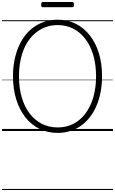

<svg xmlns="http://www.w3.org/2000/svg" viewBox="-20 -1290 1133 1891"><path d="M548 19Q449 19 368.5 -21Q288 -61 230 -134.5Q172 -208 140 -310.5Q108 -413 108 -539Q108 -623 122.5 -696.5Q137 -770 164 -832Q191 -894 229.5 -943Q268 -992 317 -1026Q366 -1060 424 -1078Q482 -1096 548 -1096Q646 -1096 726 -1056Q806 -1016 864 -942.5Q922 -869 953.5 -767Q985 -665 985 -539Q985 -455 970.5 -381.5Q956 -308 929 -245.5Q902 -183 863.5 -134Q825 -85 776.5 -51Q728 -17 670.5 1Q613 19 548 19ZM548 -35Q604 -35 653.5 -50.5Q703 -66 745 -96.5Q787 -127 820.5 -171Q854 -215 877.5 -271Q901 -327 913.5 -394.5Q926 -462 926 -539Q926 -655 898.5 -747.5Q871 -840 820.5 -906.5Q770 -973 701 -1008Q632 -1043 548 -1043Q491 -1043 441.5 -1027Q392 -1011 349.5 -980.5Q307 -950 273 -906.5Q239 -863 215.5 -807Q192 -751 179.5 -683.5Q167 -616 167 -539Q167 -423 194.5 -330Q222 -237 273 -171Q324 -105 393.5 -70Q463 -35 548 -35ZM404 -1219Q393 -1219 389 -1225.5Q385 -1232 385 -1243Q385 -1256 389 -1263Q393 -1270 404 -1270H690Q701 -1270 705 -1263Q709 -1256 709 -1243Q709 -1232 705 -1225.5Q701 -1219 690 -1219ZM0 571H1093V581H0ZM0 -20H1093V0H0ZM0 -505H1093V-500H0ZM0 -1091H1093V-1081H0Z"/></svg>

Font: Playwrite PT Guides
Style: Regular
Weight: 400
Designer: Veronika Burian, José Scaglione
Foundry: TypeTogether
Version: Version 1.003